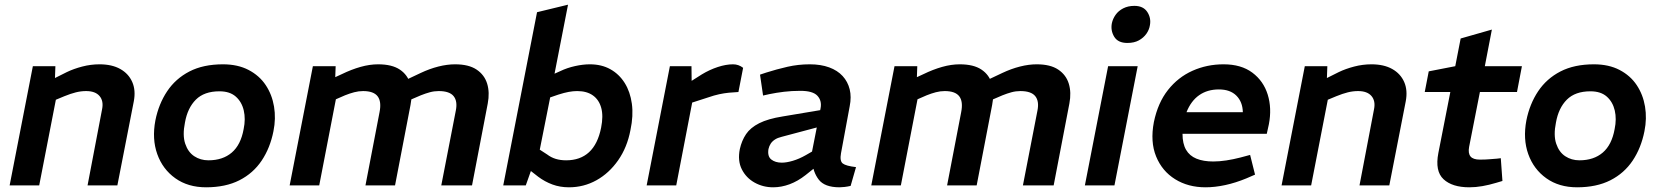

<svg xmlns="http://www.w3.org/2000/svg" viewBox="-20 -790 7074 818"><path d="M21 0 120 -508H216L213 -425L187 -444L265 -483Q294 -497 330.5 -506.5Q367 -516 404 -516Q457 -516 492.5 -496Q528 -476 543.5 -440.5Q559 -405 550 -358L480 0H353L415 -325Q422 -360 404 -381Q386 -402 347 -402Q325 -402 303 -396.5Q281 -391 254 -380L218 -365L147 0Z M858 8Q781 8 727 -30.5Q673 -69 650 -133.5Q627 -198 642 -277Q656 -347 692 -401Q728 -455 787 -485.5Q846 -516 930 -516Q993 -516 1039 -492Q1085 -468 1112 -427.5Q1139 -387 1147.5 -336Q1156 -285 1145 -231Q1131 -160 1095 -106Q1059 -52 1000 -22Q941 8 858 8ZM868 -107Q929 -107 967.5 -140Q1006 -173 1018 -240Q1027 -283 1018.5 -319.5Q1010 -356 984.5 -378.5Q959 -401 915 -401Q850 -401 814.5 -365.5Q779 -330 768 -268Q757 -214 769 -178Q781 -142 807.5 -124.5Q834 -107 868 -107Z M1214 0 1313 -508H1410L1407 -425L1373 -445L1436 -474Q1477 -494 1516 -505Q1555 -516 1591 -516Q1650 -516 1683.5 -493.5Q1717 -471 1728 -432Q1739 -393 1729 -343L1663 0H1537L1597 -312Q1606 -357 1589 -379.5Q1572 -402 1527 -402Q1508 -402 1489 -397Q1470 -392 1450 -384L1411 -367L1340 0ZM1860 0 1922 -319Q1930 -359 1912.5 -380.5Q1895 -402 1849 -402Q1830 -402 1811.5 -397Q1793 -392 1773 -384L1724 -363L1700 -445L1772 -479Q1810 -497 1847.5 -506.5Q1885 -516 1919 -516Q1977 -516 2010.5 -493.5Q2044 -471 2055.5 -433.5Q2067 -396 2058 -349L1991 0Z M2404 8Q2366 8 2333.5 -4Q2301 -16 2273 -37L2232 -69L2274 -156L2311 -132Q2328 -119 2348 -113Q2368 -107 2392 -107Q2452 -107 2489.5 -141.5Q2527 -176 2541 -246Q2551 -296 2541.5 -330.5Q2532 -365 2506 -383.5Q2480 -402 2439 -402Q2422 -402 2403 -398.5Q2384 -395 2359 -387L2324 -375L2272 -114L2253 -93L2220 0H2124L2268 -738L2400 -770L2333 -427L2291 -453L2367 -487Q2396 -501 2430 -508.5Q2464 -516 2493 -516Q2543 -516 2580.5 -495Q2618 -474 2641.5 -436.5Q2665 -399 2672 -348Q2679 -297 2666 -236Q2652 -162 2613.5 -107Q2575 -52 2521 -22Q2467 8 2404 8Z M2735 0 2834 -508H2926L2927 -419L2899 -428L2970 -473Q3003 -493 3038 -504.5Q3073 -516 3103 -516Q3127 -516 3146 -501L3126 -398Q3105 -397 3085 -395Q3065 -393 3044 -388.5Q3023 -384 2997 -375L2929 -353L2861 0Z M3604 2Q3591 5 3578.5 6.5Q3566 8 3557 8Q3493 8 3468 -25Q3443 -58 3441 -103L3436 -126L3476 -329Q3482 -361 3462.5 -382Q3443 -403 3390 -403Q3353 -403 3320 -399Q3287 -395 3258 -389L3231 -383L3218 -472L3245 -481Q3289 -495 3335 -505.5Q3381 -516 3430 -516Q3477 -516 3512.5 -503Q3548 -490 3570 -466Q3592 -442 3600 -409.5Q3608 -377 3600 -337L3563 -137Q3557 -104 3570.5 -93.5Q3584 -83 3627 -78ZM3274 8Q3231 8 3195 -12Q3159 -32 3140.5 -68.5Q3122 -105 3132 -155Q3140 -191 3158.5 -218.5Q3177 -246 3214.5 -265Q3252 -284 3315 -294L3494 -324L3479 -252L3310 -207Q3293 -203 3281.5 -195.5Q3270 -188 3263.5 -178Q3257 -168 3254 -155Q3249 -124 3266 -110.5Q3283 -97 3311 -97Q3331 -97 3358 -105Q3385 -113 3413 -129L3460 -156L3471 -91L3412 -44Q3379 -18 3344 -5Q3309 8 3274 8Z M3692 0 3791 -508H3888L3885 -425L3851 -445L3914 -474Q3955 -494 3994 -505Q4033 -516 4069 -516Q4128 -516 4161.5 -493.5Q4195 -471 4206 -432Q4217 -393 4207 -343L4141 0H4015L4075 -312Q4084 -357 4067 -379.5Q4050 -402 4005 -402Q3986 -402 3967 -397Q3948 -392 3928 -384L3889 -367L3818 0ZM4338 0 4400 -319Q4408 -359 4390.5 -380.5Q4373 -402 4327 -402Q4308 -402 4289.5 -397Q4271 -392 4251 -384L4202 -363L4178 -445L4250 -479Q4288 -497 4325.5 -506.5Q4363 -516 4397 -516Q4455 -516 4488.5 -493.5Q4522 -471 4533.5 -433.5Q4545 -396 4536 -349L4469 0Z M4602 0 4701 -508H4827L4728 0ZM4783 -607Q4743 -607 4727 -633.5Q4711 -660 4717 -691Q4721 -710 4733 -727Q4745 -744 4765.5 -754.5Q4786 -765 4813 -765Q4851 -765 4868 -739Q4885 -713 4879 -682Q4876 -663 4864 -646Q4852 -629 4832 -618Q4812 -607 4783 -607Z M5116 8Q5042 8 4986.5 -26.5Q4931 -61 4905.5 -123.5Q4880 -186 4896 -270Q4913 -352 4956 -406.5Q4999 -461 5060.5 -488.5Q5122 -516 5193 -516Q5268 -516 5315.5 -480.5Q5363 -445 5381 -387Q5399 -329 5386 -261L5377 -220H5018Q5018 -178 5033 -152Q5048 -126 5077.5 -114Q5107 -102 5149 -102Q5175 -102 5204.5 -106.5Q5234 -111 5265 -119L5306 -130L5327 -46L5290 -30Q5244 -11 5200 -1.5Q5156 8 5116 8ZM5035 -312H5275Q5274 -356 5247.5 -382.5Q5221 -409 5173 -409Q5124 -409 5089 -384.5Q5054 -360 5035 -312Z M5440 0 5539 -508H5635L5632 -425L5606 -444L5684 -483Q5713 -497 5749.5 -506.5Q5786 -516 5823 -516Q5876 -516 5911.5 -496Q5947 -476 5962.5 -440.5Q5978 -405 5969 -358L5899 0H5772L5834 -325Q5841 -360 5823 -381Q5805 -402 5766 -402Q5744 -402 5722 -396.5Q5700 -391 5673 -380L5637 -365L5566 0Z M6240 8Q6167 8 6130 -26.5Q6093 -61 6108 -138L6159 -398H6050L6067 -486L6180 -508L6203 -626L6336 -664L6306 -508H6464L6443 -398H6285L6239 -164Q6234 -137 6245 -123.5Q6256 -110 6285 -110Q6309 -110 6325 -111.5Q6341 -113 6357 -114L6374 -116L6381 -19L6354 -11Q6324 -2 6295.5 3Q6267 8 6240 8Z M6699 8Q6622 8 6568 -30.5Q6514 -69 6491 -133.5Q6468 -198 6483 -277Q6497 -347 6533 -401Q6569 -455 6628 -485.5Q6687 -516 6771 -516Q6834 -516 6880 -492Q6926 -468 6953 -427.5Q6980 -387 6988.5 -336Q6997 -285 6986 -231Q6972 -160 6936 -106Q6900 -52 6841 -22Q6782 8 6699 8ZM6709 -107Q6770 -107 6808.5 -140Q6847 -173 6859 -240Q6868 -283 6859.5 -319.5Q6851 -356 6825.5 -378.5Q6800 -401 6756 -401Q6691 -401 6655.5 -365.5Q6620 -330 6609 -268Q6598 -214 6610 -178Q6622 -142 6648.5 -124.5Q6675 -107 6709 -107Z"/></svg>

Font: REM Medium
Style: Italic
Weight: 500
Italic angle: -11°
Designer: Octavio Pardo
Foundry: Ashler Design
Version: Version 1.005;gftools[0.9.28]